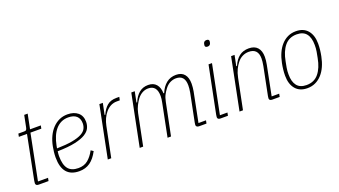

<svg xmlns="http://www.w3.org/2000/svg" viewBox="-61 -1244 3134 1775"><g transform="rotate(-20 1506.0 -357.0)"><path d="M89 0Q60 0 60 -24Q60 -32 63 -49L148 -478H68L74 -508H131Q147 -508 152.5 -515Q158 -522 161 -538L184 -652H218L189 -508H295L289 -478H182L93 -30H192L186 0Z M487 12Q322 12 322 -182Q322 -208 325 -235.5Q328 -263 333 -288Q343 -340 363.5 -383Q384 -426 413.5 -456.5Q443 -487 479.5 -503.5Q516 -520 560 -520Q623 -520 661.5 -488Q700 -456 700 -396Q700 -365 686.5 -336Q673 -307 636 -284Q599 -261 532.5 -246.5Q466 -232 360 -230Q358 -217 357 -204.5Q356 -192 356 -184Q356 -98 388 -58Q420 -18 488 -18Q545 -18 582.5 -49Q620 -80 649 -134L673 -118Q638 -51 593 -19.5Q548 12 487 12ZM557 -491Q518 -491 487 -476Q456 -461 432.5 -433.5Q409 -406 393 -368Q377 -330 368 -284L363 -257Q456 -259 515 -270Q574 -281 607.5 -299Q641 -317 653.5 -341.5Q666 -366 666 -394Q666 -440 638.5 -465.5Q611 -491 557 -491Z M769 0 871 -508H905L882 -397H889Q911 -448 945.5 -478Q980 -508 1039 -508H1067L1060 -476H1030Q997 -476 969.5 -461.5Q942 -447 921 -422.5Q900 -398 885 -365.5Q870 -333 863 -297L803 0Z M1083 0 1185 -508H1219L1198 -404H1205Q1228 -459 1264.5 -489.5Q1301 -520 1354 -520Q1406 -520 1433.5 -487.5Q1461 -455 1462 -399H1469Q1492 -456 1532 -488Q1572 -520 1628 -520Q1682 -520 1709.5 -487Q1737 -454 1737 -394Q1737 -377 1735 -358Q1733 -339 1730 -321L1672 -30H1746L1740 0H1668Q1654 0 1646 -6Q1638 -12 1638 -23Q1638 -32 1641 -46L1696 -320Q1700 -339 1701.5 -359Q1703 -379 1703 -390Q1703 -490 1617 -490Q1588 -490 1560 -476.5Q1532 -463 1509 -433Q1491 -410 1477 -383.5Q1463 -357 1455 -316L1391 0H1357L1421 -320Q1425 -337 1427 -355Q1429 -373 1429 -384Q1429 -490 1343 -490Q1314 -490 1287 -476Q1260 -462 1237 -433Q1220 -410 1203.5 -378Q1187 -346 1179 -307L1117 0Z M1994 -665Q1969 -665 1969 -685Q1969 -691 1972 -703Q1979 -726 2003 -726Q2028 -726 2028 -706Q2028 -700 2025 -688Q2018 -665 1994 -665ZM1878 0Q1849 0 1849 -23Q1849 -32 1852 -46L1945 -508H1979L1883 -30H1957L1951 0Z M2065 0 2167 -508H2201L2180 -404H2187Q2212 -462 2250 -491Q2288 -520 2343 -520Q2400 -520 2429 -487.5Q2458 -455 2458 -396Q2458 -379 2456 -360Q2454 -341 2450 -321L2392 -30H2466L2460 0H2387Q2358 0 2358 -23Q2358 -32 2361 -46L2416 -320Q2420 -340 2422 -360Q2424 -380 2424 -392Q2424 -490 2332 -490Q2300 -490 2270.5 -475.5Q2241 -461 2218 -431Q2200 -408 2184.5 -376.5Q2169 -345 2159 -297L2099 0Z M2730 12Q2655 12 2614.5 -36Q2574 -84 2574 -167Q2574 -197 2577.5 -228Q2581 -259 2587 -288Q2597 -339 2616 -381.5Q2635 -424 2663 -455Q2691 -486 2727 -503Q2763 -520 2807 -520Q2882 -520 2922.5 -472Q2963 -424 2963 -341Q2963 -311 2959.5 -280Q2956 -249 2950 -220Q2940 -169 2921 -126.5Q2902 -84 2874 -53Q2846 -22 2810 -5Q2774 12 2730 12ZM2733 -18Q2808 -18 2852 -71.5Q2896 -125 2913 -218L2924 -276Q2927 -293 2928 -308.5Q2929 -324 2929 -341Q2929 -413 2898.5 -451.5Q2868 -490 2804 -490Q2729 -490 2685 -436.5Q2641 -383 2624 -290L2613 -232Q2610 -215 2609 -199.5Q2608 -184 2608 -167Q2608 -95 2638.5 -56.5Q2669 -18 2733 -18Z"/></g></svg>

Font: IBM Plex Sans Condensed ExtraLight
Style: Italic
Weight: 200
Width: 3
Italic angle: -11°
Designer: Mike Abbink, Paul van der Laan, Pieter van Rosmalen
Foundry: Bold Monday
Version: Version 1.3